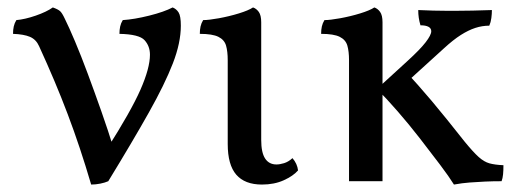

<svg xmlns="http://www.w3.org/2000/svg" viewBox="-20 -487 1393 516"><path d="M225 9Q210 -42 194.5 -88.5Q179 -135 162 -180Q145 -225 126 -270Q107 -315 85 -363Q77 -381 60.5 -388Q44 -395 15 -396Q15 -407 17 -416Q19 -425 24 -433Q47 -435 76 -445Q105 -455 122 -467Q136 -462 141.5 -457Q147 -452 154 -437Q165 -415 181.5 -376Q198 -337 216 -288.5Q234 -240 252.5 -187.5Q271 -135 286 -86H267Q332 -188 357.5 -246Q383 -304 383 -340Q383 -363 368.5 -379Q354 -395 301 -396Q301 -407 303 -416Q305 -425 310 -433Q341 -435 381 -445Q421 -455 444 -467Q454 -463 460 -453.5Q466 -444 466 -418Q466 -372 444.5 -316.5Q423 -261 380 -184.5Q337 -108 271 0Q262 4 249.5 6.5Q237 9 225 9Z M684 9Q638 9 615 -17.5Q592 -44 592 -100V-325Q592 -349 587.5 -364.5Q583 -380 567 -388Q551 -396 517 -396Q517 -407 519 -416Q521 -425 526 -433Q541 -433 568.5 -438Q596 -443 622 -451Q648 -459 660 -467Q669 -464 675.5 -455Q682 -446 682 -427V-111Q682 -77 692.5 -61Q703 -45 723 -45Q732 -45 743.5 -48.5Q755 -52 766 -62Q779 -47 781 -29Q768 -14 742.5 -2.5Q717 9 684 9Z M1302 -460Q1302 -450 1300.5 -438.5Q1299 -427 1295 -418Q1276 -418 1257.5 -412Q1239 -406 1218.5 -393Q1198 -380 1173 -357L1063 -257L1068 -297Q1103 -260 1140 -216Q1177 -172 1229 -106Q1252 -78 1266.5 -65Q1281 -52 1295.5 -48Q1310 -44 1333 -43Q1333 -29 1332 -18.5Q1331 -8 1328 0Q1304 0 1283 1Q1262 2 1242 3.5Q1222 5 1200 9Q1187 -12 1162.5 -44.5Q1138 -77 1108.5 -115Q1079 -153 1048.5 -188Q1018 -223 993 -248L1075 -323Q1109 -354 1124 -373.5Q1139 -393 1139 -403Q1139 -411 1131.5 -415Q1124 -419 1110 -419Q1107 -429 1105.5 -439Q1104 -449 1104 -460Q1126 -459 1144.5 -458.5Q1163 -458 1179 -458Q1195 -458 1208 -458Q1225 -458 1250 -458.5Q1275 -459 1302 -460ZM1008 -295V0H918V-295ZM986 -467Q995 -464 1001.5 -455Q1008 -446 1008 -427V-288H918V-325Q918 -349 913.5 -364.5Q909 -380 893 -388Q877 -396 843 -396Q843 -407 845 -416Q847 -425 852 -433Q867 -433 894.5 -438Q922 -443 948 -451Q974 -459 986 -467Z"/></svg>

Font: Vollkorn
Style: Regular
Weight: 400
Designer: Friedrich Althausen
Foundry: Friedrich Althausen
Version: Version 5.001